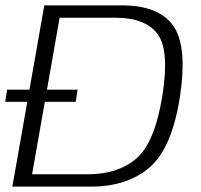

<svg xmlns="http://www.w3.org/2000/svg" viewBox="-36 -695 747 715"><path d="M-16.5 -316H246L253 -361H-9.5ZM10 0H301.5Q438.5 0 521.8 -72.2Q605 -144.5 634.5 -337.5Q662.5 -525 608.5 -600Q554.5 -675 417.5 -675H129ZM83.5 -46 186 -629H394Q505 -629 550.5 -568.8Q596 -508.5 568.5 -337.5Q540 -162.5 471.2 -104.2Q402.5 -46 291.5 -46Z"/></svg>

Font: Anybody SemiExpanded Light
Style: Italic
Weight: 300
Width: 6
Italic angle: -10°
Version: Version 1.113;gftools[0.9.25]